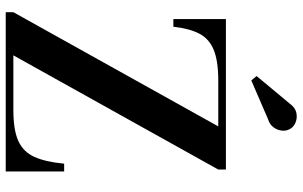

<svg xmlns="http://www.w3.org/2000/svg" viewBox="-208 -822 1031 654"><g transform="rotate(90 307.0 -495.5)"><path d="M22 0V-26L411 -724H255Q187 -724 149.2 -708Q111.5 -692 94.5 -658.2Q77.5 -624.5 71.5 -571H45.5V-750H558V-724L169 -26H355Q423.5 -26 460.8 -43Q498 -60 515 -97.8Q532 -135.5 538 -199H564.5V0ZM254.5 -836.5 239.5 -854.5 333.5 -967.5Q347 -986 364 -989.8Q381 -993.5 396.2 -987.8Q411.5 -982 418.5 -970.5Q427 -957.5 425.5 -941.5Q424 -925.5 414.2 -912.2Q404.5 -899 386.5 -893.5Z"/></g></svg>

Font: Bodoni Moda SC 9pt SemiBold
Style: Regular
Weight: 600
Designer: Owen Earl
Foundry: indestructible type
Version: Version 2.005